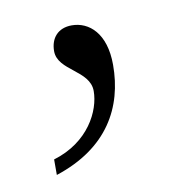

<svg xmlns="http://www.w3.org/2000/svg" viewBox="-42 -124 291 317"><g transform="rotate(-10 103.0 34.5)"><path d="M30 128V154C119 125 153 62 153 -9C153 -62 126 -85 97 -85C74 -85 61 -70 61 -48C61 -15 114 -7 114 28C114 61 90 110 30 128Z"/></g></svg>

Font: Noto Serif Georgian ExtraLight
Style: Regular
Weight: 200
Designer: Monotype Design Team, Akaki Razmadze
Foundry: Google LLC
Version: Version 2.003